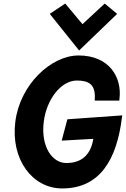

<svg xmlns="http://www.w3.org/2000/svg" viewBox="-20 -1037 708 1080"><path d="M666 -377 668 -388 359 -366 327 -246 505 -256C487 -144 415 -120 353 -120C273 -120 209 -213 226 -351C241 -477 323 -584 412 -584C476 -584 519 -565 513 -480V-471H651L652 -481C667 -602 595 -725 422 -725C268 -725 92 -562 66 -351C40 -140 162 23 330 23C542 23 637 -139 666 -377ZM260 -959 425 -753 639 -959 569 -1017 444 -901 347 -1017Z"/></svg>

Font: Bluebird
Style: SfBdNrwObl
Weight: 700
Designer: Jasper
Foundry: Cannot Into Space Fonts
Version: Version 0.98